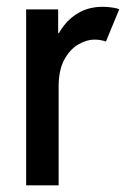

<svg xmlns="http://www.w3.org/2000/svg" viewBox="-20 -557 382 577"><path d="M58.6 0V-528.8H154.8V-457.5H168.9L142.6 -424.3Q152.3 -454.6 172.1 -480.2Q191.9 -505.9 221.2 -521.2Q250.5 -536.6 289.6 -536.6Q303.7 -536.6 318.6 -534.2Q333.5 -531.7 338.4 -529.3L298.3 -432.1Q294.4 -434.1 284.4 -436Q274.4 -438 263.7 -438Q240.7 -438 215.6 -423.6Q190.4 -409.2 173.3 -377.9Q156.2 -346.7 156.2 -296.4V0Z"/></svg>

Font: Reddit Sans Condensed Medium
Style: Regular
Weight: 500
Designer: Stephen Hutchings
Foundry: Reddit
Version: Version 1.014